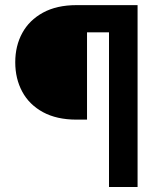

<svg xmlns="http://www.w3.org/2000/svg" viewBox="-20 -748 640 768"><path d="M523.4 -618.7H328.1V-269.5H286.1Q207 -269.5 152.1 -299.3Q97.2 -329.1 69.1 -381.1Q41 -433.1 41 -499Q41 -564.5 69.1 -616Q97.2 -667.5 152.1 -697.5Q207 -727.5 286.1 -727.5H523.4ZM416 0V-727.5H530.3V0Z"/></svg>

Font: Inter Cardless
Style: Bold
Weight: 700
Designer: Rasmus Andersson
Foundry: rsms
Version: Version 4.001;git-9221beed3